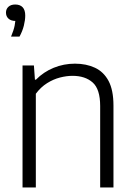

<svg xmlns="http://www.w3.org/2000/svg" viewBox="-20 -832 597 852"><path d="M80 0V-541.5H130.5L135 -478.5H139.5Q173.5 -513 218.2 -531.2Q263 -549.5 312.5 -549.5Q362.5 -549.5 401.2 -531.5Q440 -513.5 461.8 -472.8Q483.5 -432 483.5 -363.5V0H424.5V-361.5Q424.5 -436.5 391.2 -466Q358 -495.5 301.5 -495.5Q275.5 -495.5 246.2 -488Q217 -480.5 189 -463Q161 -445.5 139 -416V0ZM29 -669.5Q41 -698 45 -718.5Q49 -739 49 -758.5L56.5 -739H49.5Q29 -739 17.8 -749.2Q6.5 -759.5 6.5 -776Q6.5 -792 17.5 -802Q28.5 -812 47.5 -812Q69 -812 80.5 -799.8Q92 -787.5 92 -763Q92 -743 85.8 -718Q79.5 -693 66.5 -669.5Z"/></svg>

Font: Encode Sans Condensed Thin Light
Style: Regular
Weight: 300
Version: Version 3.002